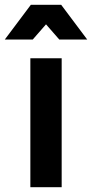

<svg xmlns="http://www.w3.org/2000/svg" viewBox="-45 -777 382 797"><path d="M81 -535V0H211V-535ZM317 -613 209 -757H83L-25 -613H91L146 -676L201 -613Z"/></svg>

Font: Argentum Sans Medium
Style: Regular
Weight: 500
Designer: Julieta Ulanovsky
Foundry: Julieta Ulanovsky
Version: Version 5.001;January 29, 2019;FontCreator 11.5.0.2425 64-bi